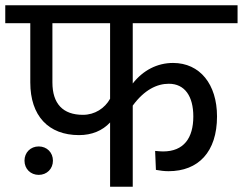

<svg xmlns="http://www.w3.org/2000/svg" viewBox="-40 -709 922 729"><path d="M-20 -621H75V-396C75 -269 144 -196 260 -196C309 -196 349 -213 378 -244V0H464V-308C508 -368 556 -391 601 -391C662 -391 694 -343 694 -267C694 -185 658 -134 579 -134C570 -134 560 -135 549 -136L552 -64C568 -61 584 -59 600 -59C713 -59 784 -132 784 -267C784 -389 719 -470 617 -470C557 -470 503 -442 464 -392V-621H862V-689H-20ZM159 -396V-621H378V-334C358 -298 320 -273 275 -273C199 -273 159 -315 159 -396ZM107 -45C138 -45 161 -68 161 -99C161 -130 138 -153 107 -153C76 -153 53 -130 53 -99C53 -68 76 -45 107 -45Z"/></svg>

Font: FiraGO Unicode
Style: Regular
Weight: 400
Designer: bBox Type
Foundry: bBox Type GmbH
Version: Version 1.001;PS 001.001;hotconv 1.0.88;makeotf.lib2.5.64775